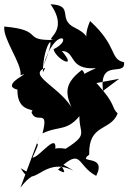

<svg xmlns="http://www.w3.org/2000/svg" viewBox="-30 -807 605 904"><path d="M345 -281C335 -174 397 -181 278 -106C315 -99 202 -128 228 -87C249 -203 155 -63 123 -65C177 -180 122 -84 158 -170L66 77C148 -34 180 57 68 -15C130 99 170 -78 316 -3C190 -86 327 41 243 -8C359 -118 329 -28 423 21C476 -85 328 -32 390 -79C386 -226 491 -188 524 -273C493 -301 518 -315 424 -416L531 -436L455 -379C435 -537 563 -442 554 -514C485 -528 526 -588 394 -708C345 -591 426 -626 323 -676C237 -717 323 -782 208 -787C302 -653 169 -622 225 -619C69 -615 183 -665 -10 -682C-17 -623 73 -509 67 -453C134 -475 -36 -407 52 -385C50 -270 145 -300 118 -280C138 -217 203 -303 170 -179C258 -221 294 -178 373 -300ZM172 -466C171 -608 252 -684 174 -497C229 -687 325 -626 222 -575C234 -527 339 -476 261 -567C329 -566 290 -477 422 -486C267 -419 407 -427 356 -478C260 -405 279 -354 327 -261C282 -391 88 -448 183 -488Z"/></svg>

Font: Asimov Silicon
Style: Regular
Weight: 400
Designer: Google
Version: Version 2.000980; 2014